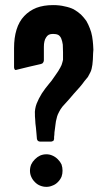

<svg xmlns="http://www.w3.org/2000/svg" viewBox="-20 -727 422 754"><path d="M97.7 -56.6Q97.7 -43.9 102.5 -33.2Q107.4 -21.5 117.2 -11.7Q127 -2 137.7 2Q149.4 6.8 162.1 6.8Q162.1 6.8 162.1 6.8Q162.1 6.8 162.1 6.8Q174.8 6.8 185.5 2Q197.3 -2 207 -11.7Q216.8 -21.5 221.7 -33.2Q225.6 -43.9 225.6 -56.6Q225.6 -56.6 225.6 -56.6Q225.6 -56.6 225.6 -56.6Q225.6 -69.3 221.7 -81.1Q216.8 -91.8 207 -101.6Q197.3 -111.3 185.5 -116.2Q174.8 -121.1 162.1 -121.1Q162.1 -121.1 162.1 -121.1Q162.1 -121.1 162.1 -121.1Q149.4 -121.1 137.7 -116.2Q127 -111.3 117.2 -101.6Q107.4 -91.8 102.5 -81.1Q97.7 -69.3 97.7 -56.6Q97.7 -56.6 97.7 -56.6Q97.7 -56.6 97.7 -56.6ZM188.5 -707Q151.4 -707 123 -696.3Q95.7 -685.5 75.2 -664.1Q54.7 -642.6 44.9 -610.4Q35.2 -579.1 35.2 -538.1Q35.2 -538.1 35.2 -500Q35.2 -461.9 35.2 -461.9Q35.2 -461.9 35.2 -461.9Q35.2 -461.9 35.2 -461.9Q35.2 -460 36.1 -458Q36.1 -455.1 38.1 -454.1Q39.1 -452.1 42 -452.1Q43.9 -452.1 45.9 -453.1Q45.9 -453.1 93.8 -464.8Q140.6 -475.6 140.6 -475.6Q140.6 -475.6 140.6 -475.6Q140.6 -475.6 140.6 -475.6Q143.6 -476.6 145.5 -477.5Q147.5 -478.5 149.4 -481.4Q150.4 -483.4 151.4 -485.4Q152.3 -487.3 152.3 -490.2Q152.3 -490.2 152.3 -516.6Q152.3 -543 152.3 -543Q152.3 -543 152.3 -543Q152.3 -543 152.3 -543Q152.3 -554.7 154.3 -563.5Q156.2 -573.2 161.1 -580.1Q165 -586.9 171.9 -590.8Q178.7 -593.8 188.5 -593.8Q188.5 -593.8 188.5 -593.8Q188.5 -593.8 188.5 -593.8Q201.2 -593.8 209 -589.8Q216.8 -585 220.7 -575.2Q224.6 -565.4 226.6 -551.8Q227.5 -538.1 227.5 -521.5Q227.5 -521.5 227.5 -521.5Q227.5 -521.5 227.5 -521.5Q227.5 -514.6 227.5 -509.8Q227.5 -504.9 227.5 -501Q227.5 -496.1 227.5 -492.2Q226.6 -487.3 225.6 -484.4Q224.6 -479.5 222.7 -474.6Q221.7 -470.7 218.8 -465.8Q216.8 -460.9 212.9 -455.1Q210 -449.2 205.1 -442.4Q205.1 -442.4 205.1 -442.4Q205.1 -442.4 205.1 -442.4Q197.3 -430.7 189.5 -419.9Q182.6 -409.2 173.8 -399.4Q166 -389.6 158.2 -379.9Q151.4 -370.1 144.5 -360.4Q138.7 -350.6 132.8 -339.8Q127.9 -330.1 124 -320.3Q120.1 -310.5 118.2 -298.8Q116.2 -288.1 117.2 -277.3Q117.2 -277.3 117.2 -277.3Q117.2 -277.3 117.2 -277.3Q117.2 -274.4 117.2 -270.5Q117.2 -265.6 118.2 -257.8Q119.1 -251 119.1 -242.2Q120.1 -234.4 121.1 -225.6Q121.1 -225.6 121.1 -225.6Q121.1 -225.6 121.1 -225.6Q122.1 -215.8 123 -205.1Q124 -194.3 125 -181.6Q125 -181.6 125 -181.6Q125 -181.6 125 -181.6Q126 -176.8 128.9 -173.8Q132.8 -170.9 137.7 -170.9Q137.7 -170.9 159.2 -170.9Q179.7 -170.9 179.7 -170.9Q179.7 -170.9 179.7 -170.9Q179.7 -170.9 179.7 -170.9Q182.6 -170.9 184.6 -171.9Q186.5 -172.9 189.5 -173.8Q190.4 -175.8 191.4 -177.7Q192.4 -179.7 192.4 -181.6Q192.4 -181.6 192.4 -189.5Q193.4 -197.3 193.4 -197.3Q193.4 -197.3 193.4 -197.3Q193.4 -197.3 193.4 -197.3Q193.4 -207 195.3 -217.8Q196.3 -227.5 198.2 -240.2Q199.2 -251 202.1 -260.7Q204.1 -270.5 207 -277.3Q207 -277.3 207 -277.3Q207 -277.3 207 -277.3Q211.9 -288.1 217.8 -297.9Q224.6 -308.6 234.4 -318.4Q243.2 -328.1 252 -337.9Q260.7 -347.7 269.5 -358.4Q269.5 -358.4 269.5 -358.4Q269.5 -358.4 269.5 -358.4Q283.2 -374 293.9 -385.7Q304.7 -398.4 311.5 -408.2Q319.3 -417 325.2 -424.8Q330.1 -433.6 334 -441.4Q337.9 -448.2 339.8 -457Q341.8 -464.8 342.8 -472.7Q343.8 -481.4 344.7 -493.2Q345.7 -504.9 345.7 -518.6Q345.7 -518.6 345.7 -518.6Q345.7 -518.6 345.7 -518.6Q346.7 -525.4 346.7 -531.2Q346.7 -541 345.7 -550.8Q344.7 -566.4 341.8 -584Q338.9 -600.6 333 -615.2Q327.1 -630.9 319.3 -644.5Q309.6 -658.2 297.9 -669.9Q286.1 -680.7 269.5 -690.4Q253.9 -698.2 233.4 -702.1Q213.9 -707 188.5 -707Q188.5 -707 188.5 -707Q188.5 -707 188.5 -707Z"/></svg>

Font: Franchise Goodkids
Style: Regular
Weight: 500
Designer: ""
Version: ""